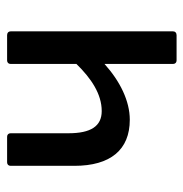

<svg xmlns="http://www.w3.org/2000/svg" viewBox="-8 -522 529 554"><g transform="rotate(-90 257.0 -244.5)"><path d="M360 0H433C440 0 444 -4 444 -10V-479C444 -485 440 -489 433 -489H360C354 -489 350 -485 350 -479V-289C308 -246 263 -216 214 -216C170 -216 150 -248 150 -312V-479C150 -485 146 -489 140 -489H66C60 -489 56 -485 56 -479V-295C56 -191 102 -135 189 -135C243 -135 300 -163 350 -208V-10C350 -4 354 0 360 0Z"/></g></svg>

Font: Sofia Sans Cond SemiBold
Style: Regular
Weight: 600
Width: 3
Designer: Botio Nikoltchev, Ani Petrova
Foundry: lettersoup
Version: Version 4.100